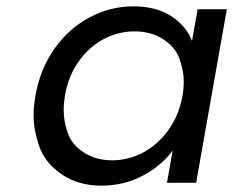

<svg xmlns="http://www.w3.org/2000/svg" viewBox="-20 -577 736 606"><path d="M92 -276Q107 -360 152 -423.5Q197 -487 262.5 -522Q328 -557 401 -557Q473 -557 520.5 -526Q568 -495 586 -448L604 -548H696L599 0H507L525 -102Q490 -54 430.5 -22.5Q371 9 300 9Q227 9 174.5 -27Q122 -63 104 -115Q86 -167 86 -212Q86 -243 92 -276ZM556 -275Q560 -298 560 -320Q560 -354 546.5 -391.5Q533 -429 494.5 -453.5Q456 -478 405 -478Q354 -478 308 -454Q262 -430 229 -384Q196 -338 185 -276Q181 -251 181 -228Q181 -194 194 -157Q207 -120 245 -95.5Q283 -71 334 -71Q385 -71 431.5 -95.5Q478 -120 511.5 -166.5Q545 -213 556 -275Z"/></svg>

Font: Fz Poppins
Style: Italic
Weight: 400
Italic angle: -10°
Designer: Ninad Kale (Devanagari), Jonny Pinhorn (Latin)
Foundry: Indian Type Foundry
Version: Vit hóa bi Vntype.Com & FontZin.Com